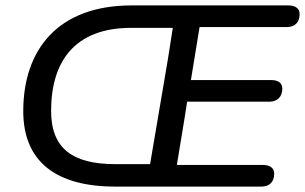

<svg xmlns="http://www.w3.org/2000/svg" viewBox="-20 -690 1128 710"><path d="M406 0H571H578H585H947C975 0 994 -16 994 -48C994 -68 979 -80 952 -80H634L662 -250L672 -314H977C1004 -314 1024 -331 1024 -362C1024 -383 1009 -394 982 -394H686L718 -590H1041C1069 -590 1088 -606 1088 -638C1088 -658 1073 -670 1046 -670H682H678H674H467C193 -670 66 -505 66 -279C66 -91 189 0 406 0ZM407 -83C249 -83 169 -140 169 -280C169 -460 254 -587 465 -587H619L601 -472L535 -83Z"/></svg>

Font: SN Pro Medium
Style: Italic
Weight: 400
Italic angle: -9°
Designer: Tobias Whetton
Foundry: Supernotes
Version: Version 1.001;Glyphs 3.2 (3249)